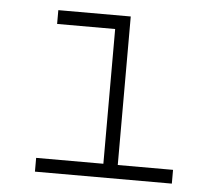

<svg xmlns="http://www.w3.org/2000/svg" viewBox="-43 -564 672 610"><g transform="rotate(5 293.0 -259.0)"><path d="M89.8 0H526.4V-43.9H350.1V-517.6H119.1V-473.6H304.2V-43.9H89.8Z"/></g></svg>

Font: Cascadia Mono PL ExtraLight
Style: Regular
Weight: 200
Monospace: yes
Designer: Aaron Bell
Foundry: Saja Typeworks
Version: Version 2404.023